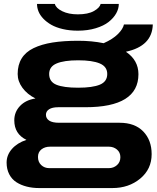

<svg xmlns="http://www.w3.org/2000/svg" viewBox="-20 -744 788 965"><path d="M371.1 -589.8Q330.1 -589.8 295.7 -597.9Q261.2 -606 237.8 -619.4Q214.4 -632.8 197.8 -650.1Q181.2 -667.5 173.6 -686.3Q166 -705.1 166 -724.1H255.9Q260.7 -703.6 292.7 -687.7Q324.7 -671.9 371.1 -671.9Q422.4 -671.9 451.9 -688.5Q481.4 -705.1 485.8 -724.1H577.1Q577.1 -700.2 564 -676.8Q550.8 -653.3 526.1 -633.8Q501.5 -614.3 461.2 -602.1Q420.9 -589.8 371.1 -589.8ZM176.8 201.2Q143.1 201.2 114.3 193.8Q85.4 186.5 62.5 171.9Q39.6 157.2 26.4 131.8Q13.2 106.4 13.2 73.2Q13.2 35.2 40 4.6Q66.9 -25.9 112.8 -41Q51.8 -70.8 51.8 -139.2Q51.8 -181.2 80.6 -211.4Q109.4 -241.7 158.2 -249Q116.7 -270 92.8 -302.7Q68.8 -335.4 68.8 -372.1Q68.8 -418 88.9 -450.4Q108.9 -482.9 148.9 -502.2Q189 -521.5 243.9 -530.3Q298.8 -539.1 373 -539.1Q441.4 -539.1 501 -526.9Q546.4 -546.9 572.3 -572.5Q598.1 -598.1 603 -621.1H748Q745.1 -512.2 612.8 -483.9Q675.8 -441.4 675.8 -371.1Q675.8 -205.1 409.2 -205.1H272.9Q242.7 -205.1 226.8 -194.8Q210.9 -184.6 210.9 -167Q210.9 -148.9 227.1 -137.9Q243.2 -127 276.9 -127H581.1Q657.7 -127 700 -83.3Q742.2 -39.6 742.2 30.8Q742.2 106 684.8 153.6Q627.4 201.2 544.9 201.2ZM373 -303.2Q445.3 -303.2 482.2 -318.6Q519 -334 519 -372.1Q519 -409.2 481.7 -425Q444.3 -440.9 373 -440.9Q301.8 -440.9 264.4 -425Q227.1 -409.2 227.1 -372.1Q227.1 -333 263.4 -318.1Q299.8 -303.2 373 -303.2ZM228 101.1H526.9Q550.8 101.1 567.9 85.9Q585 70.8 585 45.9Q585 22 567.9 7.6Q550.8 -6.8 526.9 -6.8H231.9Q205.6 -6.8 188.2 6.8Q170.9 20.5 170.9 44.9Q170.9 70.3 187.3 85.7Q203.6 101.1 228 101.1Z"/></svg>

Font: Archivo Expanded
Style: Bold
Weight: 700
Width: 7
Designer: Hector Gatti
Foundry: Omnibus-Type
Version: Version 2.001